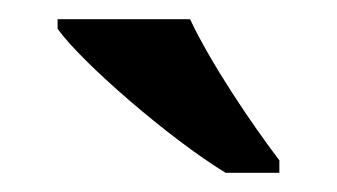

<svg xmlns="http://www.w3.org/2000/svg" viewBox="-20 -786 351 200"><path d="M215 -606H271V-619C242 -657 199 -721 178 -766H40V-756C65 -721 156 -642 215 -606Z"/></svg>

Font: Noto Serif Gurmukhi SemiBold
Style: Regular
Weight: 600
Designer: Vaibhav Singh and the Monotype Design Team
Foundry: Monotype Imaging Inc.
Version: Version 2.004